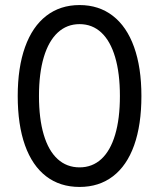

<svg xmlns="http://www.w3.org/2000/svg" viewBox="-20 -737 636 767"><path d="M50.8 -353.5Q50.8 -467.3 80.1 -549.1Q109.4 -630.9 165 -673.8Q220.7 -716.8 297.9 -716.8Q375 -716.8 430.7 -673.8Q486.3 -630.9 515.6 -549.1Q544.9 -467.3 544.9 -353.5Q544.9 -238.3 515.9 -156.7Q486.8 -75.2 431.2 -32.7Q375.5 9.8 297.9 9.8Q219.7 9.8 164.3 -32.7Q108.9 -75.2 79.8 -156.7Q50.8 -238.3 50.8 -353.5ZM459 -353.5Q459 -444.3 439.9 -508.8Q420.9 -573.2 384.8 -606.9Q348.6 -640.6 297.9 -640.6Q247.1 -640.6 210.7 -606.9Q174.3 -573.2 155 -508.8Q135.7 -444.3 135.7 -353.5Q135.7 -262.7 154.8 -198.7Q173.8 -134.8 210.2 -101.6Q246.6 -68.4 297.9 -68.4Q348.6 -68.4 384.8 -101.6Q420.9 -134.8 439.9 -198.7Q459 -262.7 459 -353.5Z"/></svg>

Font: Pretendard Std
Style: Regular
Weight: 400
Designer: Base glyphs from Inter by Rasmus Andersson; Hangeul glyphs from Noto Sans CJK(Source Han Sans) by Jang Soo-young and Kan
Foundry: Kil Hyung-jin
Version: Version 1.309